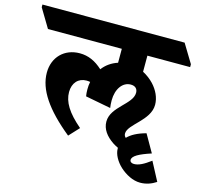

<svg xmlns="http://www.w3.org/2000/svg" viewBox="-183 -749 1083 1037"><g transform="rotate(15 358.0 -230.5)"><path d="M246 21 298 -35C222 -100 190 -153 190 -208C190 -259 220 -292 266 -292C273 -292 279 -291 286 -290C283 -276 282 -262 282 -247C282 -236 283 -218 285 -209L427 -182C425 -194 424 -209 424 -224C424 -288 457 -333 502 -333C529 -333 541 -318 541 -297C541 -233 426 -190 426 -106C426 -64 452 -29 494 -1C503 5 513 10 523 15C523 16 523 18 523 20C523 51 543 87 573 115C605 144 646 166 687 166C721 166 750 155 776 138L721 34C682 63 655 77 629 77C616 77 606 71 606 60C606 38 641 19 708 -3L652 -101C604 -88 571 -70 550 -48C544 -53 540 -60 540 -70C540 -122 657 -173 657 -261C657 -301 638 -340 609 -371C592 -389 571 -405 548 -417V-507H787V-523L724 -627H-71V-612L-8 -507H405V-429C371 -418 342 -398 321 -370C281 -407 240 -425 193 -425C107 -425 47 -365 47 -278C47 -184 112 -88 246 21Z"/></g></svg>

Font: Noto Serif Devanagari SemiCondensed Black
Style: Regular
Weight: 900
Width: 4
Designer: Universal Thirst, Indian Type Foundry and the Monotype Design Team
Foundry: Monotype Imaging Inc.
Version: Version 2.004